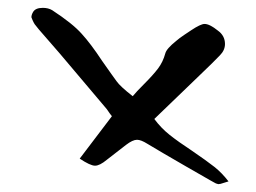

<svg xmlns="http://www.w3.org/2000/svg" viewBox="-20 -587 652 489"><path d="M536 -118Q530 -119 524 -123Q517 -127 515 -128L454 -163Q388 -201 355 -221Q339 -231 329 -231Q318 -231 301 -218L252 -180Q234 -165 222 -165Q210 -165 183 -183L265 -291Q260 -297 252 -309L132 -451L79 -512Q76 -516 71 -522Q66 -527 60 -543Q60 -549 64 -556Q70 -567 89 -567Q103 -567 113 -561Q165 -527 188 -501Q211 -476 240 -432L264 -398Q268 -393 277 -380Q286 -367 318 -342Q327 -353 347 -373Q370 -396 382.5 -412.5Q395 -429 401 -451Q404 -463 429 -483Q437 -490 449 -498Q461 -506 467 -510Q491 -526 501 -526Q514 -526 535 -509Q553 -496 553 -475Q553 -459 540 -446Q528 -433 482 -389L373 -284Q390 -261 412 -243.5Q434 -226 469 -203Q507 -177 526 -162Q545 -147 562 -125Q556 -123 549 -121Q541 -118 536 -118Z"/></svg>

Font: Mynerve
Style: Regular
Weight: 400
Designer: Carolina Short
Foundry: Carolina Short
Version: Version 1.000; ttfautohint (v1.8.4.7-5d5b)